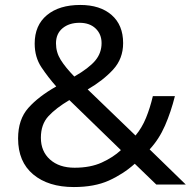

<svg xmlns="http://www.w3.org/2000/svg" viewBox="-20 -745 772 775"><path d="M304 -725Q384 -725 430.5 -684.5Q477 -644 477 -571Q477 -508 436.5 -464Q396 -420 334 -384L527 -198Q553 -229 569.5 -269.5Q586 -310 597 -357H686Q670 -293 646 -238Q622 -183 584 -142L730 0H611L524 -84Q477 -42 419 -16Q361 10 278 10Q175 10 114 -41Q53 -92 53 -186Q53 -263 94.5 -309.5Q136 -356 207 -396Q175 -432 147.5 -473Q120 -514 120 -569Q120 -643 169.5 -684Q219 -725 304 -725ZM301 -653Q259 -653 232.5 -631Q206 -609 206 -570Q206 -534 225 -503.5Q244 -473 280 -436Q339 -470 364.5 -500.5Q390 -531 390 -571Q390 -607 366 -630Q342 -653 301 -653ZM260 -341Q206 -309 175.5 -276Q145 -243 145 -189Q145 -134 182 -101Q219 -68 281 -68Q345 -68 391 -89Q437 -110 468 -139Z"/></svg>

Font: Noto Sans Hebrew Droid SemiBold
Style: Regular
Weight: 600
Designer: Monotype Design Team
Foundry: Monotype Imaging Inc.
Version: Version 1.100; ttfautohint (v1.8.4.7-5d5b)